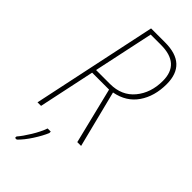

<svg xmlns="http://www.w3.org/2000/svg" viewBox="-293 -764 1034 1034"><g transform="rotate(45 224.0 -246.5)"><path d="M198 -689H276Q421 -689 421 -559Q421 -468 370.5 -407Q320 -346 231 -346H125ZM52 0 120 -321H249L328 0H357L275 -325Q360 -341 404 -405Q448 -469 448 -561Q448 -714 283 -714H176L25 0ZM88 221Q117 193 145 149.5Q173 106 187 72V61H163Q150 98 123.5 141.5Q97 185 75 210V221Z"/></g></svg>

Font: Noto Sans Display SemiCondensed Thin
Style: Italic
Weight: 250
Width: 4
Designer: Monotype Design team
Foundry: Monotype Imaging Inc.
Version: 1.000